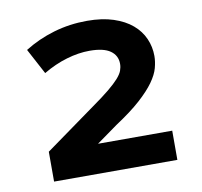

<svg xmlns="http://www.w3.org/2000/svg" viewBox="-65 -948 711 677"><g transform="rotate(-10 290.0 -610.0)"><path d="M75.7 -447.8 256.8 -578.1Q294.9 -605 318.4 -624.3Q341.8 -643.6 355 -658.4Q368.2 -673.3 372.6 -685.3Q377 -697.3 377 -709.5Q377 -739.3 353 -756.3Q329.1 -773.4 278.8 -773.4Q239.3 -773.4 196.3 -760.7Q153.3 -748 111.3 -723.1L62.5 -814.5Q111.3 -845.2 168.7 -862.1Q226.1 -878.9 288.1 -878.9Q342.3 -878.9 382.3 -865.7Q422.4 -852.5 448.7 -830.1Q475.1 -807.6 488 -778.1Q501 -748.5 501 -715.8Q501 -695.8 494.9 -673.1Q488.8 -650.4 470 -624Q451.2 -597.7 417 -566.9Q382.8 -536.1 327.1 -499.5L251.5 -445.3H517.1V-340.8H75.7Z"/></g></svg>

Font: Krona One
Style: Regular
Weight: 400
Version: Version 1.003